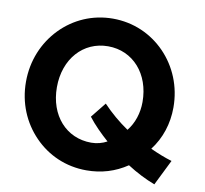

<svg xmlns="http://www.w3.org/2000/svg" viewBox="-91 -940 1140 1067"><g transform="rotate(10 479.0 -406.5)"><path d="M919 -117.5C879 -129.5 838.5 -145.5 796.5 -165C850 -234.5 878 -320 878 -412C878 -530.5 833 -637 757 -715.5C681 -793.5 578 -840 462 -840C346.5 -840 243.5 -793.5 167.5 -715.5C91.5 -637 46 -530.5 46 -411C46 -291.5 91 -186 167 -108C242.5 -30 345.5 16 461.5 16C546 16 622 -7 690.5 -53C742.5 -19.5 795 7 847.5 27ZM461.5 -140C320 -140 220.5 -251.5 220.5 -411C220.5 -570.5 321.5 -684 462 -684C603 -684 703.5 -570.5 703.5 -412C703.5 -349.5 684 -290 648 -245.5C596 -281 548 -321.5 504 -368L435 -282C467.5 -240 507.5 -200 550 -162.5C524.5 -148.5 493.5 -140 461.5 -140Z"/></g></svg>

Font: Spartan
Style: Bold
Weight: 700
Designer: Matt Bailey, Mirko Velimirovic
Foundry: Matt Bailey
Version: Version 1.003